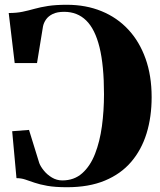

<svg xmlns="http://www.w3.org/2000/svg" viewBox="-20 -773 670 804"><path d="M260.5 11Q210.5 11 178.2 5.2Q146 -0.5 124.5 -8Q103 -15.5 85.8 -21.2Q68.5 -27 49 -27L31 -223.5L101.5 -229L144.5 -90Q150 -75.5 163.8 -58.5Q177.5 -41.5 197.5 -29.5Q217.5 -17.5 241 -17.5Q290.5 -17.5 324.2 -47.5Q358 -77.5 378 -128.8Q398 -180 406.8 -244.5Q415.5 -309 415.5 -378.5Q415.5 -498.5 396.8 -574.8Q378 -651 341 -687.2Q304 -723.5 248.5 -723.5Q219.5 -723.5 201 -714.5Q182.5 -705.5 172.8 -691.5Q163 -677.5 160 -662L135 -509H41.5L16.5 -718.5Q49.5 -718.5 74.5 -723.8Q99.5 -729 124.2 -736Q149 -743 181.2 -748Q213.5 -753 260 -753Q340 -753 405.2 -726.2Q470.5 -699.5 517.2 -649.2Q564 -599 589.5 -527.5Q615 -456 615 -366.5Q615 -283.5 593.8 -214.5Q572.5 -145.5 529.2 -95Q486 -44.5 419.2 -16.8Q352.5 11 260.5 11Z"/></svg>

Font: Merriweather 144pt ExtraBold
Style: Regular
Weight: 800
Version: Version 2.100